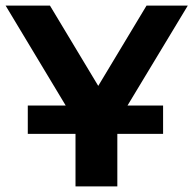

<svg xmlns="http://www.w3.org/2000/svg" viewBox="-32 -664 689 684"><path d="M386 -228V0H237V-230L-12 -644H146L318 -358L490 -644H637ZM67 -288H549V-187H67Z"/></svg>

Font: Montserrat Ace
Style: Bold
Weight: 700
Designer: Julieta Ulanovsky
Foundry: Julieta Ulanovsky
Version: Version 1